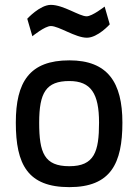

<svg xmlns="http://www.w3.org/2000/svg" viewBox="-20 -758 568 789"><path d="M265 -510C101 -510 45 -421 45 -254C45 -82 94 11 265 11C435 11 483 -86 483 -254C483 -419 423 -510 265 -510ZM265 -75C162 -75 141 -130 141 -254C141 -377 169 -425 265 -425C354 -425 387 -373 387 -254C387 -135 368 -75 265 -75ZM410 -731C410 -731 359 -691 336 -691C306 -691 241 -738 189 -738C144 -738 92 -681 92 -681L113 -609C113 -609 164 -651 189 -651C222 -651 290 -603 337 -603C382 -603 431 -658 431 -658Z"/></svg>

Font: TitilliumText22L
Style: 600 wt
Weight: 600
Designer: Campivisivi
Foundry: Campivisivi
Version: 1.000